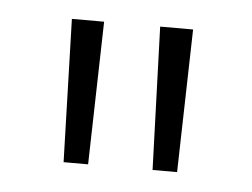

<svg xmlns="http://www.w3.org/2000/svg" viewBox="-30 -741 359 273"><g transform="rotate(5 149.5 -605.0)"><path d="M196 -503 189 -707H236L231 -503ZM69 -503 63 -707H109L104 -503Z"/></g></svg>

Font: Onest Thin
Style: Regular
Weight: 250
Designer: Dmitri Voloshin, Andrey Kudryavtsev
Foundry: Dmitri Voloshin, Andrey Kudryavtsev
Version: Version 1.000;gftools[0.9.33]